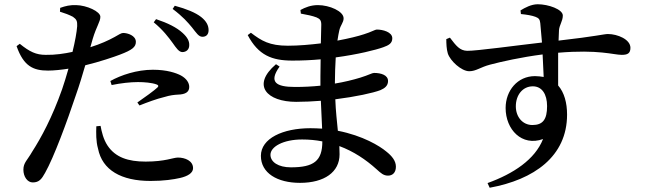

<svg xmlns="http://www.w3.org/2000/svg" viewBox="-20 -812 3040 903"><path d="M837 -567C857 -567 870 -580 870 -599C871 -618 862 -636 839 -657C811 -683 768 -704 714 -722L703 -707C747 -671 773 -636 792 -610C809 -586 821 -568 837 -567ZM688 39C751 39 796 32 827 25C862 17 888 2 888 -21C888 -56 850 -71 817 -71C794 -71 758 -52 665 -52C582 -52 523 -72 486 -127C466 -157 458 -193 453 -220L433 -218C432 -187 431 -148 441 -113C461 -12 550 39 688 39ZM626 -330 636 -316C671 -330 716 -347 754 -356C780 -364 799 -366 817 -367C852 -368 870 -379 870 -403C870 -422 858 -442 831 -457C808 -469 765 -484 699 -484C624 -484 549 -459 499 -431L505 -412C549 -421 593 -426 629 -426C659 -426 694 -423 716 -415C725 -412 727 -407 721 -401C709 -389 657 -351 626 -330ZM932 -639C950 -639 961 -650 961 -670C961 -692 951 -712 926 -732C899 -753 857 -770 802 -785L792 -770C841 -733 863 -707 883 -683C903 -658 914 -639 932 -639ZM206 -480C234 -480 270 -484 302 -489C292 -454 282 -421 272 -392C225 -259 174 -165 131 -98C109 -59 90 -47 90 -14C90 19 109 46 134 46C164 46 176 30 192 1C233 -71 296 -242 337 -365C353 -410 368 -460 381 -505C448 -521 518 -545 544 -555C602 -577 619 -591 619 -615C619 -645 580 -657 559 -657C550 -657 537 -648 519 -638C490 -622 453 -605 405 -590L416 -629C434 -689 452 -710 452 -733C452 -758 388 -787 338 -788C310 -789 288 -784 263 -775L262 -757C285 -750 306 -742 323 -733C340 -721 344 -713 343 -689C341 -661 333 -617 321 -568C284 -560 239 -553 195 -554C150 -554 120 -568 73 -606L58 -595C91 -500 137 -480 206 -480Z M1355 -527C1400 -527 1445 -529 1488 -533L1487 -453V-409C1448 -405 1408 -403 1368 -403C1277 -403 1243 -426 1295 -499L1278 -510C1161 -410 1236 -333 1373 -333C1411 -333 1451 -335 1489 -338L1495 -207C1477 -208 1459 -209 1440 -209C1310 -209 1207 -161 1207 -79C1207 2 1284 48 1391 48C1506 48 1577 -3 1577 -86L1576 -125C1643 -100 1700 -62 1751 -16C1772 3 1784 14 1805 14C1826 14 1842 0 1842 -28C1842 -55 1824 -78 1796 -100C1766 -125 1687 -174 1569 -197C1565 -240 1559 -288 1557 -345C1653 -357 1735 -375 1769 -388C1790 -397 1805 -409 1805 -431C1805 -459 1772 -469 1739 -469C1730 -469 1714 -459 1675 -447C1639 -436 1598 -426 1555 -419C1555 -464 1557 -505 1559 -542C1663 -556 1747 -577 1783 -590C1808 -599 1825 -608 1825 -632C1825 -662 1779 -673 1753 -673C1743 -673 1728 -662 1692 -651C1665 -642 1621 -631 1567 -621C1570 -641 1573 -657 1576 -670C1582 -695 1596 -706 1596 -726C1596 -759 1530 -788 1475 -788C1442 -788 1415 -777 1393 -765L1395 -748C1427 -742 1448 -738 1469 -730C1485 -723 1491 -716 1491 -696L1489 -608C1439 -602 1385 -597 1334 -597C1247 -597 1210 -620 1160 -658L1145 -647C1195 -552 1259 -527 1355 -527ZM1496 -147C1496 -55 1456 -25 1348 -25C1289 -25 1252 -50 1252 -84C1252 -122 1312 -156 1401 -156C1434 -156 1466 -153 1496 -147Z M2484 -224C2438 -224 2406 -262 2406 -312C2406 -365 2438 -406 2486 -406C2529 -406 2553 -369 2553 -313C2553 -250 2533 -224 2484 -224ZM2187 -477C2219 -477 2239 -496 2285 -508C2338 -522 2431 -543 2532 -556L2537 -450C2525 -452 2511 -454 2496 -454C2414 -454 2358 -386 2358 -304C2358 -203 2434 -122 2534 -158C2496 -62 2395 5 2273 49L2283 71C2491 33 2647 -76 2647 -273C2647 -328 2634 -377 2605 -410V-564C2796 -580 2865 -554 2904 -554C2930 -554 2945 -560 2945 -587C2945 -627 2884 -652 2839 -652C2821 -652 2783 -641 2607 -621L2609 -670C2611 -695 2627 -713 2627 -739C2627 -768 2559 -792 2509 -792C2479 -792 2449 -776 2428 -763L2430 -746C2459 -743 2482 -739 2498 -733C2514 -727 2519 -721 2521 -703L2529 -612C2414 -599 2218 -572 2177 -573C2142 -574 2125 -597 2096 -635L2079 -628C2079 -607 2080 -581 2086 -561C2097 -526 2150 -477 2187 -477Z"/></svg>

Font: GenKiMin2 TW SB
Style: Regular
Weight: 600
Version: Version 2.100;PS 2.1;hotconv 16.6.51;makeotf.lib2.5.65220 DE